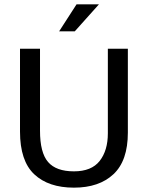

<svg xmlns="http://www.w3.org/2000/svg" viewBox="-20 -854 680 883"><path d="M72 -630H164V-253Q164 -152 201 -109Q238 -66 320 -66Q401 -66 438.5 -114Q476 -162 476 -241V-630H568V-244Q568 -115 502 -53Q436 9 320 9Q203 9 137.5 -52.5Q72 -114 72 -249ZM324 -710H252L332 -834H435Z"/></svg>

Font: Ek Mukta
Style: Regular
Weight: 400
Designer: Girish Dalvi and Yashodeep Gholap
Foundry: Ek Type
Version: Version 2.538;PS 1.001;hotconv 16.6.51;makeotf.lib2.5.65220;